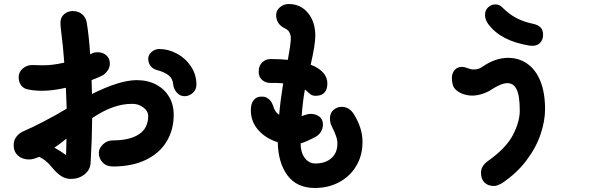

<svg xmlns="http://www.w3.org/2000/svg" viewBox="-20 -851 3040 956"><path d="M845 -281Q845 -203 808.5 -144.5Q772 -86 704 -54Q636 -22 542 -22Q510 -22 491 -42Q472 -62 472 -90Q472 -112 492.5 -132Q513 -152 542 -152Q626 -152 672 -182.5Q718 -213 718 -274Q718 -297 694.5 -315.5Q671 -334 638 -334Q591 -334 542.5 -317Q494 -300 439 -263Q438 -153 431 -38Q429 -5 400.5 17.5Q372 40 333 40Q307 40 284.5 25.5Q262 11 235 -22Q207 -56 175 -70Q146 -57 125 -57Q91 -57 69.5 -76.5Q48 -96 48 -128Q48 -154 63 -172Q78 -190 98 -198Q138 -215 199.5 -247Q261 -279 312 -310Q310 -378 308 -414Q241 -399 191 -399Q150 -399 118 -406Q97 -410 85 -426.5Q73 -443 73 -466Q73 -493 93.5 -510Q114 -527 138 -527H154Q164 -526 200 -526Q241 -526 300 -539Q294 -623 284 -699Q281 -720 281 -737Q281 -765 299.5 -780.5Q318 -796 342 -796Q370 -796 388.5 -780.5Q407 -765 412 -739Q423 -670 429 -581Q433 -582 441 -586Q449 -591 466 -591Q492 -591 509.5 -575.5Q527 -560 527 -535Q527 -515 515.5 -499Q504 -483 488 -474Q465 -463 436 -452Q438 -406 438 -383Q576 -452 661 -452Q716 -452 758 -429.5Q800 -407 822.5 -368Q845 -329 845 -281ZM958 -430Q958 -404 939.5 -388Q921 -372 899 -372Q876 -372 860 -390.5Q844 -409 842 -433Q840 -459 820 -475.5Q800 -492 762 -502Q740 -508 729 -523.5Q718 -539 718 -558Q718 -578 735 -592.5Q752 -607 773 -607Q818 -607 861 -584Q904 -561 931 -520Q958 -479 958 -430ZM309 -79Q311 -135 311 -161Q283 -137 251 -116Q287 -95 309 -79Z M1785 -144Q1785 -77 1754 -25Q1723 27 1669 56Q1615 85 1548 85Q1458 85 1411.5 22.5Q1365 -40 1363 -143Q1304 -161 1266.5 -203Q1229 -245 1229 -302Q1229 -335 1243 -352.5Q1257 -370 1282 -370Q1302 -370 1312 -362Q1323 -355 1329 -346.5Q1335 -338 1340 -324Q1348 -294 1370 -279Q1376 -350 1390 -436Q1370 -438 1359 -438H1326Q1303 -438 1285.5 -452.5Q1268 -467 1268 -494Q1268 -524 1285.5 -540.5Q1303 -557 1327 -557Q1376 -557 1413 -553Q1428 -633 1428 -660Q1428 -697 1398 -710Q1355 -731 1355 -776Q1355 -799 1374 -815Q1393 -831 1417 -831Q1477 -831 1513.5 -786.5Q1550 -742 1550 -673Q1550 -629 1527 -529Q1572 -512 1595 -482Q1610 -461 1610 -435Q1610 -401 1590 -385Q1577 -374 1550 -374Q1538 -374 1529.5 -379Q1521 -384 1506 -399L1498 -405Q1487 -343 1482 -273L1504 -280Q1515 -284 1526 -284Q1552 -284 1570 -270.5Q1588 -257 1588 -231Q1588 -210 1577 -193.5Q1566 -177 1550 -169Q1503 -144 1477 -137V-135Q1477 -92 1497.5 -64.5Q1518 -37 1551 -37Q1600 -37 1630 -63.5Q1660 -90 1660 -136Q1660 -154 1653 -174Q1646 -194 1632 -222Q1623 -237 1623 -263Q1623 -288 1640.5 -303.5Q1658 -319 1682 -319Q1718 -319 1741 -284Q1785 -214 1785 -144Z M2395 -777Q2395 -800 2410.5 -814.5Q2426 -829 2446 -829Q2467 -829 2479 -816Q2515 -780 2551.5 -761Q2588 -742 2636 -732Q2659 -727 2671.5 -714.5Q2684 -702 2684 -678Q2684 -653 2669.5 -638Q2655 -623 2632 -623Q2620 -623 2616 -624Q2474 -647 2412 -730Q2395 -752 2395 -777ZM2375 9Q2375 -24 2408 -48Q2501 -114 2534.5 -180Q2568 -246 2568 -299Q2568 -374 2552.5 -405.5Q2537 -437 2507 -437Q2476 -437 2427 -405Q2408 -392 2381.5 -383.5Q2355 -375 2331 -375Q2307 -375 2284 -383.5Q2261 -392 2247 -407Q2230 -424 2230 -463Q2230 -486 2243.5 -502Q2257 -518 2280 -518Q2292 -518 2304 -513Q2325 -505 2338 -505Q2363 -505 2381 -518Q2446 -563 2510 -563Q2563 -563 2605 -534Q2647 -505 2670.5 -447.5Q2694 -390 2694 -307Q2694 -250 2672 -183.5Q2650 -117 2601 -52Q2552 13 2478 62Q2455 75 2440 75Q2410 75 2392.5 58Q2375 41 2375 9Z"/></svg>

Font: Tsukimi Rounded
Style: Bold
Weight: 700
Designer: Takashi Funayama
Foundry: Takashi Funayama
Version: Version 1.032; ttfautohint (v1.8.3)